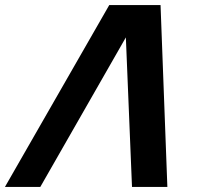

<svg xmlns="http://www.w3.org/2000/svg" viewBox="-111 -740 784 760"><path d="M321.5 -720 -91.5 0H48.5L387.2 -592L411.5 0H551.5L524.5 -720Z"/></svg>

Font: Manrope
Style: ExtraBoldItalic
Weight: 800
Italic angle: -15°
Designer: Mikhail Sharanda
Foundry: Mikhail Sharanda
Version: Version 4.502;hotconv 1.0.109;makeotfexe 2.5.65596